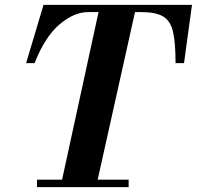

<svg xmlns="http://www.w3.org/2000/svg" viewBox="-20 -774 814 794"><path d="M230 0 394 -754H545L377 0ZM133 0V-31H512V0ZM88 -513 160 -754H774L741 -513H706Q706 -597 695.5 -642.5Q685 -688 654.5 -706Q624 -724 565 -724H344Q286 -724 226 -673Q166 -622 123 -513Z"/></svg>

Font: Libre Bodoni
Style: Italic
Weight: 400
Italic angle: -13°
Designer: Pablo Impallari, Rodrigo Fuenzalida
Foundry: Impallari Type
Version: Version 2.005;gftools[0.9.23]